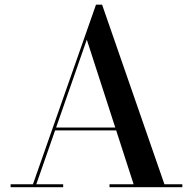

<svg xmlns="http://www.w3.org/2000/svg" viewBox="-20 -784 808 804"><path d="M207.5 -238V-250H522.5V-238ZM407.5 -764.5 668.5 -12.5H743.5V0H438.5V-12.5H539.5L343.5 -618L132 -12.5H244.5V0H24.5V-12.5H118L382 -764.5Z"/></svg>

Font: Bodoni Moda 18pt Medium
Style: Regular
Weight: 500
Designer: Owen Earl
Foundry: indestructible type
Version: Version 2.004